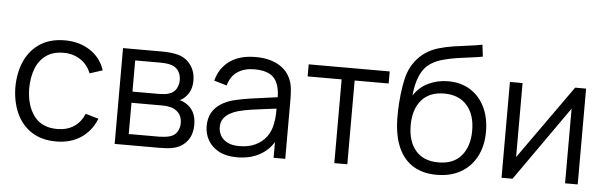

<svg xmlns="http://www.w3.org/2000/svg" viewBox="-48 -899 3399 1078"><g transform="rotate(5 1651.5 -360.0)"><path d="M294 15Q212.3 15 156 -21.5Q99.7 -58 70.3 -122.3Q41 -186.7 40 -270Q41 -355 70.9 -419.2Q100.8 -483.3 157.3 -519.2Q213.8 -555 294.7 -555Q376.5 -555 437.2 -515.1Q498 -475.2 520.3 -405.7L448.3 -382.3Q429.3 -431 388.2 -457.8Q347.2 -484.7 294 -484.7Q234.3 -484.7 195.5 -457.2Q156.7 -429.8 137.7 -381.4Q118.7 -333 118 -270Q119 -173.2 163.1 -114.2Q207.2 -55.3 294 -55.3Q349 -55.3 387.7 -80.7Q426.3 -106 446.7 -154.3L520.3 -132.7Q490.3 -60.7 432.3 -22.8Q374.3 15 294 15Z M623.2 0V-540H845.5Q862.5 -540 886.8 -537.9Q911.2 -535.8 932.2 -530.3Q977.5 -518.3 1005.2 -481.5Q1032.8 -444.7 1032.8 -392.3Q1032.8 -363.3 1024.2 -340.8Q1015.5 -318.2 999.5 -301.3Q992.2 -293.2 983.2 -286.8Q974.2 -280.5 965.5 -276.7Q981.5 -273.7 1000.2 -262.3Q1028.8 -245.3 1044 -216.6Q1059.2 -187.8 1059.2 -147Q1059.2 -91.7 1032.6 -56.5Q1006 -21.3 961.5 -8.7Q941.5 -3 918.2 -1.5Q895 0 874.5 0ZM697.2 -62.3H871.2Q881.7 -62.3 897.6 -64.1Q913.5 -65.8 925.8 -69Q955.7 -76.7 969.2 -99.3Q982.8 -122 982.8 -149Q982.8 -184.7 962.1 -207.3Q941.3 -230 906.8 -235Q895.7 -237.5 883.1 -237.9Q870.5 -238.3 860.5 -238.3H697.2ZM697.2 -301.3H848.2Q861.2 -301.3 877.2 -303.1Q893.3 -304.8 905.5 -309.3Q931.5 -318.3 943.8 -340.4Q956.2 -362.5 956.2 -388.3Q956.2 -416.8 942.8 -438.4Q929.3 -460 903.2 -468.7Q885.2 -475 864.4 -476Q843.7 -477 838.2 -477H697.2Z M1313.7 15Q1252.3 15 1211.2 -7.1Q1170.2 -29.2 1149.6 -65.6Q1129 -102 1129 -145Q1129 -189.2 1146.7 -220.3Q1164.3 -251.5 1195.2 -271.4Q1226.2 -291.3 1266.3 -302Q1307.7 -312 1357.3 -319.7Q1407 -327.3 1454.8 -333.2Q1502.7 -339.2 1538.7 -344.3L1512.3 -328.7Q1514 -408.3 1481.5 -447Q1449 -485.7 1368.3 -485.7Q1313 -485.7 1274.7 -460.7Q1236.3 -435.7 1221 -381.7L1149.3 -402.7Q1168.2 -475 1224.2 -515Q1280.2 -555 1369.7 -555Q1443.5 -555 1495.3 -527.3Q1547.2 -499.7 1568.7 -447Q1578.7 -423.7 1581.7 -394.7Q1584.7 -365.7 1584.7 -335.3V0H1519V-135.7L1538 -127.3Q1510.5 -57.8 1452.6 -21.4Q1394.7 15 1313.7 15ZM1322 -48.7Q1373.5 -48.7 1411.9 -67.1Q1450.3 -85.5 1473.9 -117.7Q1497.5 -149.8 1504.3 -190.7Q1510.5 -216.7 1511.1 -247.8Q1511.7 -278.8 1511.7 -294.7L1539.7 -280Q1501.8 -275 1458.2 -269.9Q1414.5 -264.8 1372.2 -258.5Q1329.8 -252.2 1296 -243Q1273 -236.3 1251.6 -224.6Q1230.2 -212.8 1216.4 -193.5Q1202.7 -174.2 1202.7 -145Q1202.7 -121.5 1214.4 -99.4Q1226.2 -77.3 1252.3 -63Q1278.5 -48.7 1322 -48.7Z M1861.2 0V-472H1669.5V-540H2126.2V-472H1934.5V0Z M2437.5 15.3Q2361.8 15 2307.8 -17.4Q2253.8 -49.8 2224.1 -114.4Q2194.3 -179 2191.8 -275.7Q2190.5 -318.2 2194.1 -368.4Q2197.7 -418.7 2205.2 -464.2Q2212.7 -509.7 2222.8 -538Q2235.8 -575.2 2260.2 -607.2Q2284.7 -639.3 2316.5 -660Q2347.3 -680.8 2386.7 -692.6Q2426 -704.3 2468.8 -711Q2511.7 -717.7 2553.8 -722.7Q2595.8 -727.7 2631.8 -735L2639.8 -668.3Q2612.7 -662.8 2575 -658.3Q2537.3 -653.8 2496.3 -647.6Q2455.3 -641.3 2418 -631Q2380.7 -620.7 2353.8 -603.7Q2313.3 -579.2 2291.8 -529.6Q2270.2 -480 2265.2 -416Q2296.2 -464.7 2347.4 -489.2Q2398.7 -513.7 2458.5 -513.7Q2531.3 -513.7 2584.2 -480.1Q2637.2 -446.5 2665.7 -387.1Q2694.2 -327.7 2694.2 -250.3Q2694.2 -169.8 2662.9 -110Q2631.7 -50.2 2574 -17.2Q2516.3 15.7 2437.5 15.3ZM2442.8 -55Q2528.2 -55 2572.3 -108Q2616.5 -161 2616.5 -249Q2616.5 -339.2 2570.8 -391.1Q2525 -443 2442.2 -443Q2359 -443 2314.4 -391.1Q2269.8 -339.2 2269.8 -249Q2269.8 -158.8 2314.3 -106.9Q2358.8 -55 2442.8 -55Z M3233 -540V0H3161.7V-420.7L2865.7 0H2803.7V-540H2875V-123L3171.3 -540Z"/></g></svg>

Font: Manrope ExtraLight
Style: Regular
Weight: 200
Designer: Mikhail Sharanda
Foundry: Mikhail Sharanda
Version: Version 4.505